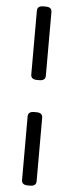

<svg xmlns="http://www.w3.org/2000/svg" viewBox="-61 -801 372 972"><g transform="rotate(5 125.0 -315.0)"><path d="M119 -396Q88 -396 88 -421V-745Q88 -770 119 -770H131Q162 -770 162 -745V-421Q162 -396 131 -396ZM119 140Q88 140 88 115V-208Q88 -233 119 -233H131Q162 -233 162 -208V115Q162 140 131 140Z"/></g></svg>

Font: Asap Medium
Style: Regular
Weight: 500
Designer: Pablo Cosgaya
Foundry: Omnibus-Type
Version: Version 3.001; ttfautohint (v1.8.3)